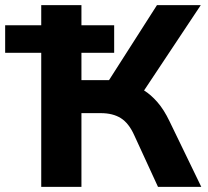

<svg xmlns="http://www.w3.org/2000/svg" viewBox="-31 -725 806 745"><path d="M129 0V-520H-11V-627H129V-705H285V-627H412V-520H285V-414H392L578 -705H748L528 -374Q554 -358 579.5 -329Q605 -300 627 -254L750 0H582L490 -200Q469 -247 438 -266.5Q407 -286 360 -286H285V0Z"/></svg>

Font: Nunito Sans ExtraBold
Style: Regular
Weight: 800
Designer: Vernon Adams
Foundry: Vernon Adams
Version: Version 3.101; ttfautohint (v1.8.4.7-5d5b);gftools[0.9.27]